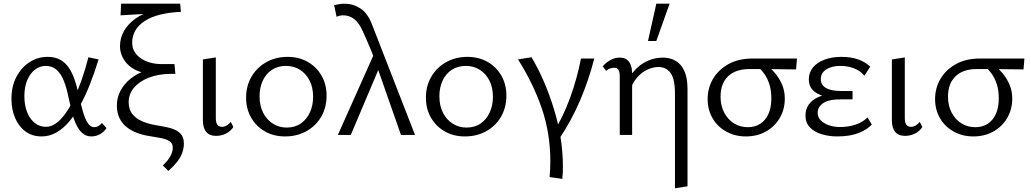

<svg xmlns="http://www.w3.org/2000/svg" viewBox="-20 -731 5582 1040"><path d="M205 8Q155 8 118.5 -18.5Q82 -45 62 -91.5Q42 -138 42 -195Q42 -264 69 -315Q96 -366 140.5 -394.5Q185 -423 237 -423Q278 -423 306 -407.5Q334 -392 352.5 -364.5Q371 -337 383.5 -301.5Q396 -266 404 -226Q417 -170 428.5 -129Q440 -88 455 -65Q470 -42 491 -42Q501 -42 512.5 -48Q524 -54 532 -65L557 -37Q545 -18 523 -5Q501 8 475 8Q446 8 426 -10Q406 -28 392 -58Q378 -88 369 -125.5Q360 -163 351 -204Q341 -254 326 -292.5Q311 -331 287 -352.5Q263 -374 227 -374Q197 -374 170.5 -354.5Q144 -335 128 -298Q112 -261 112 -209Q112 -162 126.5 -124.5Q141 -87 167.5 -65.5Q194 -44 229 -44Q256 -44 282 -62Q308 -80 332.5 -113.5Q357 -147 379.5 -194Q402 -241 422 -298Q442 -355 459 -421L514 -409Q492 -338 467.5 -275.5Q443 -213 414.5 -161Q386 -109 353.5 -71Q321 -33 284 -12.5Q247 8 205 8Z M892 195 862 165Q888 141 902 116.5Q916 92 916 69Q916 45 897.5 33.5Q879 22 850 16.5Q821 11 789 6Q755 1 724 -10.5Q693 -22 668 -41Q643 -60 628 -89.5Q613 -119 613 -160Q613 -202 632.5 -239Q652 -276 687 -304.5Q722 -333 770.5 -349Q819 -365 878 -365L903 -331Q835 -330 784 -309.5Q733 -289 705 -255Q677 -221 677 -178Q677 -137 698 -112Q719 -87 752.5 -73Q786 -59 825 -53Q853 -48 879.5 -43Q906 -38 928 -28Q950 -18 963 -0.5Q976 17 976 47Q976 73 966.5 98.5Q957 124 938 147.5Q919 171 892 195ZM814 -331Q770 -331 736 -343Q702 -355 678.5 -376Q655 -397 642.5 -424Q630 -451 630 -480Q630 -526 652.5 -564.5Q675 -603 715 -631Q755 -659 810 -675.5Q865 -692 930 -694L960 -667Q896 -664 846.5 -651.5Q797 -639 763.5 -617Q730 -595 713 -565.5Q696 -536 696 -500Q696 -470 710.5 -448Q725 -426 748.5 -411.5Q772 -397 798.5 -390.5Q825 -384 848 -384H925L930 -331ZM633 -648 636 -711H956L960 -667Z M1150 5Q1115 5 1097 -16.5Q1079 -38 1079 -80V-409L1149 -420V-91Q1149 -68 1157 -56Q1165 -44 1183 -44Q1195 -44 1207.5 -51Q1220 -58 1230 -71L1244 -43Q1230 -21 1205 -8Q1180 5 1150 5Z M1524 8Q1463 8 1415.5 -19Q1368 -46 1340.5 -93.5Q1313 -141 1313 -202Q1313 -266 1342.5 -316Q1372 -366 1423 -394.5Q1474 -423 1538 -423Q1599 -423 1646.5 -396Q1694 -369 1721.5 -321.5Q1749 -274 1749 -213Q1749 -149 1720 -99Q1691 -49 1640 -20.5Q1589 8 1524 8ZM1533 -40Q1578 -40 1610 -62.5Q1642 -85 1659 -123Q1676 -161 1676 -206Q1676 -258 1656.5 -295.5Q1637 -333 1604 -353.5Q1571 -374 1529 -374Q1485 -374 1452.5 -352.5Q1420 -331 1403 -293.5Q1386 -256 1386 -210Q1386 -158 1405.5 -120Q1425 -82 1458.5 -61Q1492 -40 1533 -40Z M2152 0 2014 -394Q2003 -427 1991 -456Q1979 -485 1967.5 -511.5Q1956 -538 1945 -562Q1924 -609 1897.5 -628.5Q1871 -648 1840 -648Q1830 -648 1820.5 -646Q1811 -644 1803 -640L1790 -703Q1803 -706 1817 -708.5Q1831 -711 1846 -711Q1892 -711 1932 -685.5Q1972 -660 1996 -596L2228 0ZM1810 0 2011 -450 2040 -378 1880 0Z M2498 8Q2437 8 2389.5 -19Q2342 -46 2314.5 -93.5Q2287 -141 2287 -202Q2287 -266 2316.5 -316Q2346 -366 2397 -394.5Q2448 -423 2512 -423Q2573 -423 2620.5 -396Q2668 -369 2695.5 -321.5Q2723 -274 2723 -213Q2723 -149 2694 -99Q2665 -49 2614 -20.5Q2563 8 2498 8ZM2507 -40Q2552 -40 2584 -62.5Q2616 -85 2633 -123Q2650 -161 2650 -206Q2650 -258 2630.5 -295.5Q2611 -333 2578 -353.5Q2545 -374 2503 -374Q2459 -374 2426.5 -352.5Q2394 -331 2377 -293.5Q2360 -256 2360 -210Q2360 -158 2379.5 -120Q2399 -82 2432.5 -61Q2466 -40 2507 -40Z M3026 238 2957 228Q2959 206 2960 185Q2961 164 2961 144Q2961 -8 2915 -143Q2869 -278 2786 -409L2859 -421Q2896 -359 2926.5 -288Q2957 -217 2980.5 -140.5Q3004 -64 3016.5 14.5Q3029 93 3029 170Q3029 187 3028.5 204Q3028 221 3026 238ZM3127 -414H3199Q3170 -300 3123 -189Q3076 -78 3004 29L2967 6Q3030 -96 3068 -201Q3106 -306 3127 -414Z M3636 289V-225Q3636 -304 3612 -336Q3588 -368 3547 -368Q3518 -368 3487 -354Q3456 -340 3430.5 -310.5Q3405 -281 3390 -235L3359 -253Q3382 -310 3414.5 -346.5Q3447 -383 3487 -401Q3527 -419 3571 -419Q3609 -419 3639 -402Q3669 -385 3686.5 -347.5Q3704 -310 3704 -248V278ZM3337 0V-318Q3337 -328 3335 -338.5Q3333 -349 3327 -356.5Q3321 -364 3307 -364Q3296 -364 3284 -360Q3272 -356 3263 -347L3245 -372Q3262 -392 3286 -405.5Q3310 -419 3336 -419Q3363 -419 3377.5 -406.5Q3392 -394 3398 -375Q3404 -356 3404 -334V0ZM3490 -509 3535 -711H3607L3535 -509Z M4020 8Q3961 8 3913.5 -18.5Q3866 -45 3839.5 -91Q3813 -137 3813 -194Q3813 -254 3842 -303.5Q3871 -353 3925.5 -383.5Q3980 -414 4056 -414H4297L4292 -355Q4228 -356 4164.5 -356.5Q4101 -357 4040 -357Q3964 -357 3923.5 -317.5Q3883 -278 3883 -208Q3883 -159 3902.5 -121.5Q3922 -84 3955.5 -63Q3989 -42 4031 -42Q4069 -42 4097.5 -60Q4126 -78 4142 -113Q4158 -148 4158 -198Q4158 -241 4148 -273Q4138 -305 4121 -329.5Q4104 -354 4081 -372L4133 -379Q4156 -361 4178 -335Q4200 -309 4215.5 -274.5Q4231 -240 4231 -197Q4231 -138 4203.5 -91.5Q4176 -45 4128.5 -18.5Q4081 8 4020 8Z M4515 8Q4470 8 4430.5 -4Q4391 -16 4367 -41Q4343 -66 4343 -105Q4343 -161 4390.5 -193Q4438 -225 4527 -225V-200Q4479 -200 4441.5 -210.5Q4404 -221 4382.5 -243Q4361 -265 4361 -301Q4361 -338 4383.5 -365.5Q4406 -393 4446.5 -408Q4487 -423 4537 -423Q4589 -423 4627.5 -409.5Q4666 -396 4694 -370L4662 -321Q4642 -346 4608 -360Q4574 -374 4531 -374Q4503 -374 4479 -366Q4455 -358 4440.5 -342.5Q4426 -327 4426 -302Q4426 -271 4454 -254.5Q4482 -238 4537 -238H4598V-193H4537Q4469 -193 4439 -172.5Q4409 -152 4409 -119Q4409 -97 4425 -80Q4441 -63 4468.5 -53Q4496 -43 4531 -43Q4577 -43 4616 -56.5Q4655 -70 4679 -95L4702 -57Q4681 -31 4633.5 -11.5Q4586 8 4515 8Z M4882 5Q4847 5 4829 -16.5Q4811 -38 4811 -80V-409L4881 -420V-91Q4881 -68 4889 -56Q4897 -44 4915 -44Q4927 -44 4939.5 -51Q4952 -58 4962 -71L4976 -43Q4962 -21 4937 -8Q4912 5 4882 5Z M5252 8Q5193 8 5145.5 -18.5Q5098 -45 5071.5 -91Q5045 -137 5045 -194Q5045 -254 5074 -303.5Q5103 -353 5157.5 -383.5Q5212 -414 5288 -414H5529L5524 -355Q5460 -356 5396.5 -356.5Q5333 -357 5272 -357Q5196 -357 5155.5 -317.5Q5115 -278 5115 -208Q5115 -159 5134.5 -121.5Q5154 -84 5187.5 -63Q5221 -42 5263 -42Q5301 -42 5329.5 -60Q5358 -78 5374 -113Q5390 -148 5390 -198Q5390 -241 5380 -273Q5370 -305 5353 -329.5Q5336 -354 5313 -372L5365 -379Q5388 -361 5410 -335Q5432 -309 5447.5 -274.5Q5463 -240 5463 -197Q5463 -138 5435.5 -91.5Q5408 -45 5360.5 -18.5Q5313 8 5252 8Z"/></svg>

Font: Ysabeau Office
Style: Regular
Weight: 400
Designer: Christian Thalmann (Catharsis Fonts)
Version: Version 2.001;gftools[0.9.30]; featfreeze: tnum,lnum,ss02